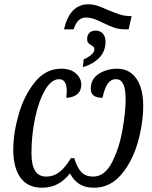

<svg xmlns="http://www.w3.org/2000/svg" viewBox="-20 -867 708 897"><path d="M393 -847Q415 -847 435.5 -840Q456 -833 485 -820Q519 -806 539 -799.5Q559 -793 583 -792H595L581 -730H564Q536 -730 513 -738Q490 -746 462 -760Q436 -773 418 -779Q400 -785 381 -785Q341 -785 324 -730H279Q306 -847 393 -847ZM371 -590Q395 -600 408 -612.5Q421 -625 421 -637Q421 -644 417.5 -647.5Q414 -651 406 -656Q397 -661 392 -667Q387 -673 387 -684Q387 -703 397.5 -713.5Q408 -724 427 -724Q448 -724 460.5 -710Q473 -696 473 -672Q473 -629 445.5 -599Q418 -569 367 -553ZM42 -168Q42 -245 67.5 -333.5Q93 -422 143.5 -484Q194 -546 266 -546Q310 -546 335 -523.5Q360 -501 360 -471Q359 -441 339.5 -426Q320 -411 290 -410Q292 -432 292 -441Q292 -497 256 -497Q220 -497 190.5 -446.5Q161 -396 144 -316Q127 -236 127 -152Q127 -96 144 -69Q161 -42 196 -42Q230 -42 257 -62.5Q284 -83 311 -128H327Q340 -84 360 -63Q380 -42 415 -42Q469 -42 503 -108Q537 -174 552 -259.5Q567 -345 567 -403Q567 -451 556 -474Q545 -497 522 -497Q497 -497 482.5 -475Q468 -453 459 -410Q404 -410 404 -452Q404 -498 441.5 -522Q479 -546 527 -546Q585 -546 617 -500Q649 -454 649 -373Q649 -290 623.5 -201Q598 -112 546 -51Q494 10 419 10Q378 10 351 -7Q324 -24 307 -57Q281 -24 249 -7Q217 10 176 10Q110 10 76 -36.5Q42 -83 42 -168Z"/></svg>

Font: Noto Serif Cond
Style: Italic
Weight: 400
Width: 3
Italic angle: -12°
Designer: Monotype Design Team
Foundry: Monotype Imaging Inc.
Version: Version 1.001